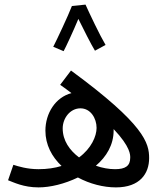

<svg xmlns="http://www.w3.org/2000/svg" viewBox="-20 -805 712 833"><path d="M292 -779C276 -737 225 -629 211 -602L256 -583C265 -599 298 -670 320 -723C341 -680 377 -609 392 -585L438 -610C413 -652 369 -745 351 -785ZM483 8C587 8 627 -52 627 -119C627 -184 608 -264 288 -499L241 -437C258 -425 275 -413 290 -401C221 -383 177 -314 177 -238C177 -177 205 -125 247 -85C218 -76 185 -71 147 -71C98 -71 60 -83 38 -90L15 -23C39 -14 82 8 147 8C198 8 260 -7 318 -35C370 -7 429 8 483 8ZM252 -248C252 -292 284 -335 329 -335C373 -335 399 -292 399 -250C399 -214 376 -161 323 -122C282 -153 252 -195 252 -248ZM473 -239C473 -241 473 -243 473 -245C547 -167 545 -132 545 -121C545 -85 524 -71 479 -71C453 -71 424 -76 396 -86C442 -125 473 -177 473 -239Z"/></svg>

Font: Noto Sans Arabic
Style: Regular
Weight: 400
Designer: Monotype Design Team, Nadine Chahine, Nizar Qandah and Khaled Hosny
Foundry: Monotype Imaging Inc.
Version: Version 2.012